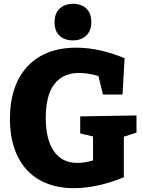

<svg xmlns="http://www.w3.org/2000/svg" viewBox="-20 -970 746 1003"><path d="M693 -367V-277L627 -256V-44Q488 13 364 13Q264 13 189 -28.5Q114 -70 73 -151.5Q32 -233 32 -350Q32 -466 73 -549.5Q114 -633 192 -677Q270 -721 378 -721Q498 -721 631 -666L620 -476H518L494 -573Q438 -589 394 -589Q309 -589 264 -530.5Q219 -472 219 -354Q219 -243 261 -181Q303 -119 385 -119Q423 -119 466 -132V-257L399 -273V-362ZM265 -854Q265 -900 291.5 -925Q318 -950 362 -950Q405 -950 431 -925.5Q457 -901 457 -855Q457 -809 430.5 -784Q404 -759 361 -759Q317 -759 291 -783.5Q265 -808 265 -854Z"/></svg>

Font: Bitter Pro ExtraBold
Style: Regular
Weight: 800
Designer: Sol Matas, and Bitter project Authors
Foundry: Sol Matas
Version: Version 1.010